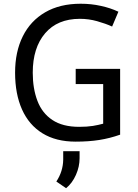

<svg xmlns="http://www.w3.org/2000/svg" viewBox="-20 -738 728 1013"><path d="M379.4 -374.5H379.9H613.3H613.8V-374V-27.8V-27.3H613.3Q559.6 -8.3 503.9 0.5Q448.2 9.3 378.9 9.3Q275.4 9.3 204.1 -34.7Q132.8 -78.6 96.2 -160.4Q59.6 -242.2 59.6 -354.5Q59.6 -464.4 100.1 -546.1Q140.6 -627.9 218.3 -673.1Q295.9 -718.3 405.8 -718.3Q461.4 -718.3 511.7 -707Q562 -696.3 604.5 -676.3H605L604.5 -675.8L571.8 -598.6V-598.1H571.3Q536.6 -613.8 492.4 -626.2Q448.2 -638.7 401.4 -638.7Q283.2 -638.7 218 -562.3Q152.8 -485.8 152.8 -354.5Q152.8 -270.5 177.5 -205.8Q202.1 -141.1 256.3 -105Q310.5 -68.8 397.5 -68.8Q439.9 -68.8 470.2 -73.7Q499.5 -78.6 524.4 -85.4V-294.4H379.9H379.4V-294.9V-374ZM328.6 254.9 277.3 219.7Q312.5 166.5 313.5 104.5V59.6H399.9V96.7Q399.9 141.1 380.6 184.8Q361.3 228.5 328.6 254.9Z"/></svg>

Font: MAUL
Style: Regular
Weight: 400
Designer: MAUL
Version: Version 1.0; 2020; ttfautohint (v1.8.3)